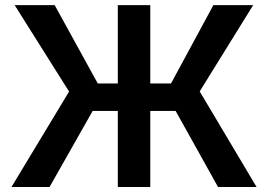

<svg xmlns="http://www.w3.org/2000/svg" viewBox="-20 -748 1072 768"><path d="M581.1 -727.5V-414.1H664.1L833.5 -727.5H992.7L778.8 -382.3L1006.3 0H852.1L682.6 -304.2H581.1V0H451.2V-304.2H350.6L178.2 0H25.9L256.3 -381.8L38.6 -727.5H198.7L371.1 -414.1H451.2V-727.5Z"/></svg>

Font: Inter-SemiBold
Style: Regular
Weight: 600
Designer: Rasmus Andersson
Foundry: rsms
Version: Version 4.000;git-a52131595